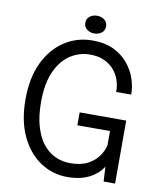

<svg xmlns="http://www.w3.org/2000/svg" viewBox="-96 -960 875 1046"><g transform="rotate(10 342.0 -437.0)"><path d="M348 10Q265.5 10 198 -35Q130.5 -80 90.5 -164.5Q50.5 -249 50.5 -368Q50.5 -487 91 -571.5Q131.5 -656 200.8 -701.2Q270 -746.5 356 -746.5Q426 -746.5 474.8 -722.2Q523.5 -698 554.2 -659.8Q585 -621.5 599 -578.8Q613 -536 613 -498.5Q613 -497 613 -495.5Q613 -494 613 -492.5H530Q530 -494 530 -495.5Q530 -497 530 -498.5Q530 -528.5 519.8 -558.8Q509.5 -589 488 -613.8Q466.5 -638.5 433.8 -653.5Q401 -668.5 356 -668.5Q295.5 -668.5 245.8 -635.5Q196 -602.5 166.2 -535.8Q136.5 -469 136.5 -368Q136.5 -290.5 153 -233.8Q169.5 -177 198.5 -140Q227.5 -103 266.2 -85Q305 -67 350 -67Q409.5 -67 447.8 -87.5Q486 -108 507 -138.8Q528 -169.5 534 -199.5V-277H353.5V-348.5H611V0H547.5L543 -82Q539 -74.5 526.5 -59.5Q514 -44.5 491.2 -28.5Q468.5 -12.5 433 -1.2Q397.5 10 348 10ZM356.5 -785.5Q333.5 -785.5 316.2 -798.8Q299 -812 299 -834.5Q299 -857.5 316.2 -870.5Q333.5 -883.5 356.5 -883.5Q380 -883.5 397 -870.5Q414 -857.5 414 -834.5Q414 -811.5 397 -798.5Q380 -785.5 356.5 -785.5Z"/></g></svg>

Font: Epilogue
Style: Regular
Weight: 400
Designer: Tyler Finck
Foundry: Etcetera Type Co
Version: Version 2.112